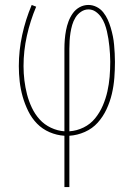

<svg xmlns="http://www.w3.org/2000/svg" viewBox="-20 -540 540 775"><path d="M240 215V8Q209 6 180 -6.5Q151 -19 129.5 -41Q108 -63 94 -91.5Q80 -120 71.5 -150Q63 -180 59.5 -211Q56 -242 56 -273Q56 -336 69.5 -398.5Q83 -461 108 -520L126 -513Q102 -456 88.5 -395.5Q75 -335 75 -273Q75 -244 78.5 -215.5Q82 -187 89 -159.5Q96 -132 108.5 -105.5Q121 -79 140 -58Q159 -37 185.5 -24.5Q212 -12 240 -10V-343Q240 -362 241.5 -380.5Q243 -399 246.5 -417.5Q250 -436 256.5 -453.5Q263 -471 274 -486.5Q285 -502 301.5 -511Q318 -520 337 -520Q354 -520 370 -512Q386 -504 397 -490Q408 -476 415 -460.5Q422 -445 427 -428Q432 -411 435.5 -394Q439 -377 440.5 -359.5Q442 -342 443 -325Q444 -308 444 -290Q444 -258 441.5 -225.5Q439 -193 431.5 -161Q424 -129 410 -99Q396 -69 374.5 -45Q353 -21 322.5 -7.5Q292 6 260 8V215ZM260 -10Q290 -12 317.5 -25.5Q345 -39 364 -62.5Q383 -86 395 -114Q407 -142 413.5 -171Q420 -200 422.5 -230Q425 -260 425 -291Q425 -306 424 -321.5Q423 -337 421.5 -352.5Q420 -368 417.5 -383.5Q415 -399 411.5 -414Q408 -429 402.5 -443.5Q397 -458 388 -471Q379 -484 366 -493Q353 -502 337 -502Q321 -502 307 -492.5Q293 -483 284.5 -469Q276 -455 271.5 -439.5Q267 -424 264.5 -408Q262 -392 261 -375.5Q260 -359 260 -343Z"/></svg>

Font: Iosevka Curly Thin
Style: Regular
Weight: 100
Monospace: yes
Designer: Belleve Invis
Foundry: Belleve Invis
Version: Version 22.1.2; ttfautohint (v1.8.4)